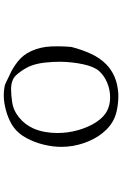

<svg xmlns="http://www.w3.org/2000/svg" viewBox="169 -874 661 1040"><g transform="rotate(-90 500.0 -353.5)"><path d="M766 -297Q751 -239 728.5 -190.5Q706 -142 671 -108Q643 -81 605.5 -64.5Q568 -48 518 -44Q487 -42 449.5 -47Q412 -52 385 -63Q337 -83 301 -127.5Q265 -172 245 -231.5Q225 -291 225 -352Q225 -398 237 -447.5Q249 -497 272 -540Q295 -583 328 -608Q348 -624 382.5 -638.5Q417 -653 461 -660.5Q505 -668 551 -660Q563 -658 579 -649.5Q595 -641 611 -634Q651 -617 688 -587.5Q725 -558 744 -515Q767 -464 769 -405.5Q771 -347 766 -297ZM686 -357Q686 -400 681.5 -440.5Q677 -481 666 -512Q661 -527 649 -548Q637 -569 621 -588.5Q605 -608 588 -615Q566 -625 534.5 -624.5Q503 -624 470 -619Q423 -613 384 -581Q345 -549 325 -504Q312 -475 306 -441.5Q300 -408 300 -374Q300 -316 316 -260Q332 -204 359.5 -162.5Q387 -121 421 -104Q453 -88 493 -88Q534 -88 572.5 -104Q611 -120 636 -148Q660 -176 672.5 -234.5Q685 -293 686 -357Z"/></g></svg>

Font: Yuji Syuku
Style: Regular
Weight: 400
Designer: Kataoka Yuji
Foundry: Kinuta Font Factory
Version: Version 3.002